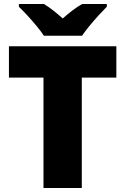

<svg xmlns="http://www.w3.org/2000/svg" viewBox="-20 -947 631 967"><path d="M392 0H199V-556H25V-714H566V-556H392ZM201 -767Q186 -790 163.5 -817Q141 -844 117.5 -869.5Q94 -895 75 -913V-927H201Q227 -911 248.5 -894Q270 -877 296 -854Q322 -877 345 -894.5Q368 -912 394 -927H518V-913Q501 -896 477.5 -870.5Q454 -845 431.5 -817.5Q409 -790 393 -767Z"/></svg>

Font: Noto Sans Khmer UI Black
Style: Regular
Weight: 900
Designer: Danh Hong and the Monotype Design Team
Foundry: Monotype Imaging Inc.
Version: Version 2.002; ttfautohint (v1.8.4.7-5d5b)